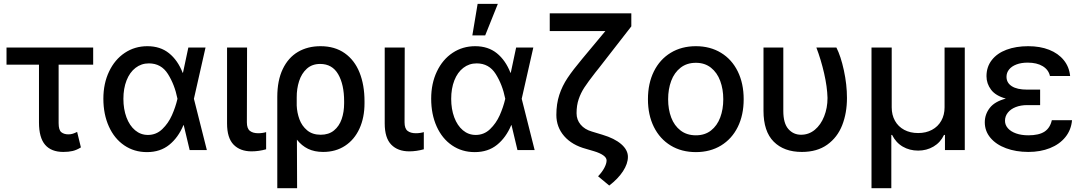

<svg xmlns="http://www.w3.org/2000/svg" viewBox="-20 -776 5600 993"><path d="M461.9 -441.4H283.2V-139.6Q283.2 -103.5 297.1 -92.3Q311 -81.1 334 -81.1Q346.2 -81.1 356.7 -84.5Q367.2 -87.9 378.9 -93.8L398.4 -13.7Q376.5 0 355.7 4.9Q335 9.8 307.6 9.8Q245.1 9.8 213.4 -27.1Q181.6 -64 181.6 -142.6V-441.4H13.7V-530.3H461.9Z M514.6 -265.6Q514.6 -344.2 544.2 -406.2Q573.7 -468.3 625.5 -502.7Q677.2 -537.1 742.2 -537.1Q809.1 -537.1 854.2 -500.7Q899.4 -464.4 924.8 -399.4H926.3L954.1 -530.3H1043L982.9 -265.1L1049.8 0H960.9L930.2 -128.9H928.7Q901.9 -64.5 855.2 -26.9Q808.6 10.7 740.2 10.7Q673.8 10.7 622.6 -24.2Q571.3 -59.1 543 -122.1Q514.6 -185.1 514.6 -265.6ZM745.1 -78.1Q788.1 -78.1 819.3 -108.2Q850.6 -138.2 869.1 -179.9Q887.7 -221.7 897.5 -263.7L897.9 -265.1L897.5 -266.6Q883.3 -337.9 848.6 -393.1Q814 -448.2 750 -448.2Q710.9 -448.2 680.9 -425Q650.9 -401.9 634.5 -360.1Q618.2 -318.4 618.2 -264.6Q618.2 -211.9 634 -169.2Q649.9 -126.5 678.7 -102.3Q707.5 -78.1 745.1 -78.1Z M1257.8 -530.3 1256.8 -143.6Q1256.8 -111.3 1272.5 -99.1Q1288.1 -86.9 1315.4 -86.9Q1326.7 -86.9 1337.9 -88.6Q1349.1 -90.3 1356.4 -92.8V-3.9Q1317.9 6.8 1281.2 6.8Q1222.2 6.8 1188.2 -27.8Q1154.3 -62.5 1154.3 -137.7V-530.3Z M1637.7 -537.1Q1711.4 -537.1 1762.7 -501Q1814 -464.8 1839.6 -400.6Q1865.2 -336.4 1865.2 -252V-242.2Q1865.2 -168 1839.1 -110.8Q1813 -53.7 1764.6 -22Q1716.3 9.8 1651.4 9.8Q1606.4 9.8 1573.2 -6.3Q1540 -22.5 1515.6 -53.7L1516.6 197.3H1414.1V-274.4Q1414.1 -359.9 1442.4 -418.9Q1470.7 -478 1521 -507.6Q1571.3 -537.1 1637.7 -537.1ZM1514.6 -230Q1516.1 -193.4 1528.6 -159.2Q1541 -125 1568.4 -102.1Q1595.7 -79.1 1638.7 -79.1Q1680.2 -79.1 1707.3 -101.3Q1734.4 -123.5 1747.1 -160.2Q1759.8 -196.8 1759.8 -242.2V-252Q1759.8 -338.9 1729 -392.1Q1698.2 -445.3 1635.7 -445.3Q1594.2 -445.3 1566.9 -420.7Q1539.6 -396 1526.9 -356.4Q1514.2 -316.9 1514.6 -271.5Z M2073.2 -530.3 2072.3 -143.6Q2072.3 -111.3 2087.9 -99.1Q2103.5 -86.9 2130.9 -86.9Q2142.1 -86.9 2153.3 -88.6Q2164.6 -90.3 2171.9 -92.8V-3.9Q2133.3 6.8 2096.7 6.8Q2037.6 6.8 2003.7 -27.8Q1969.7 -62.5 1969.7 -137.7V-530.3Z M2210 -265.6Q2210 -344.2 2239.5 -406.2Q2269 -468.3 2320.8 -502.7Q2372.6 -537.1 2437.5 -537.1Q2504.4 -537.1 2549.6 -500.7Q2594.7 -464.4 2620.1 -399.4H2621.6L2649.4 -530.3H2738.3L2678.2 -265.1L2745.1 0H2656.2L2625.5 -128.9H2624Q2597.2 -64.5 2550.5 -26.9Q2503.9 10.7 2435.5 10.7Q2369.1 10.7 2317.9 -24.2Q2266.6 -59.1 2238.3 -122.1Q2210 -185.1 2210 -265.6ZM2440.4 -78.1Q2483.4 -78.1 2514.6 -108.2Q2545.9 -138.2 2564.5 -179.9Q2583 -221.7 2592.8 -263.7L2593.3 -265.1L2592.8 -266.6Q2578.6 -337.9 2543.9 -393.1Q2509.3 -448.2 2445.3 -448.2Q2406.2 -448.2 2376.2 -425Q2346.2 -401.9 2329.8 -360.1Q2313.5 -318.4 2313.5 -264.6Q2313.5 -211.9 2329.3 -169.2Q2345.2 -126.5 2374 -102.3Q2402.8 -78.1 2440.4 -78.1ZM2450.2 -755.9H2554.7L2489.3 -592.8H2422.9Z M3245.1 -639.6 3078.1 -424.8Q3063.5 -405.8 3058.6 -400.4Q3021 -352.1 3002.4 -323.7Q2983.9 -295.4 2972.9 -263.2Q2961.9 -231 2961.9 -190.4Q2961.9 -156.7 2982.9 -131.6Q3003.9 -106.4 3041 -95.7L3095.7 -79.1Q3158.2 -60.5 3192.9 -30.5Q3227.5 -0.5 3227.5 35.2Q3227.5 70.8 3201.9 109.9Q3176.3 148.9 3130.9 183.6L3073.2 135.7Q3094.2 113.8 3105.7 91.8Q3117.2 69.8 3117.2 53.7Q3117.2 39.6 3099.9 27.3Q3082.5 15.1 3051.8 5.9L3011.7 -5.9Q2938.5 -25.4 2897.9 -72Q2857.4 -118.7 2857.4 -181.6Q2857.4 -238.8 2872.6 -285.2Q2887.7 -331.5 2915.3 -372.8Q2942.9 -414.1 2991.2 -471.7L3110.8 -615.2H2823.2V-707H3245.1Z M3331.1 -262.7Q3331.1 -344.7 3361.8 -406.7Q3392.6 -468.8 3448.7 -502.9Q3504.9 -537.1 3579.1 -537.1Q3652.8 -537.1 3709 -502.9Q3765.1 -468.8 3795.7 -406.5Q3826.2 -344.2 3826.2 -262.7Q3826.2 -181.2 3795.7 -119.4Q3765.1 -57.6 3709 -23.4Q3652.8 10.7 3579.1 10.7Q3504.9 10.7 3448.7 -23.4Q3392.6 -57.6 3361.8 -119.4Q3331.1 -181.2 3331.1 -262.7ZM3720.7 -262.7Q3720.7 -314.9 3704.8 -357.7Q3689 -400.4 3657 -425.8Q3625 -451.2 3579.1 -451.2Q3532.2 -451.2 3499.8 -425.8Q3467.3 -400.4 3451.4 -357.7Q3435.5 -314.9 3435.5 -262.7Q3435.5 -210.4 3451.4 -168.2Q3467.3 -126 3499.8 -101.1Q3532.2 -76.2 3579.1 -76.2Q3625.5 -76.2 3657.2 -101.1Q3689 -126 3704.8 -168.2Q3720.7 -210.4 3720.7 -262.7Z M4031.2 -530.3V-202.1Q4031.2 -138.2 4057.4 -108.6Q4083.5 -79.1 4123 -79.1Q4163.1 -79.1 4194.1 -104.7Q4225.1 -130.4 4242.4 -174.1Q4259.8 -217.8 4259.8 -269.5Q4258.3 -327.1 4242.2 -397.2Q4226.1 -467.3 4202.1 -530.3H4305.7Q4328.6 -485.4 4344.5 -411.9Q4360.4 -338.4 4360.4 -269.5Q4360.4 -191.4 4335.7 -128.4Q4311 -65.4 4258.5 -27.8Q4206.1 9.8 4127 9.8Q4034.7 9.8 3981.7 -43.2Q3928.7 -96.2 3928.7 -203.1V-530.3Z M4487.3 -530.3H4591.8V-220.7Q4591.8 -181.6 4608.6 -151.4Q4625.5 -121.1 4656.5 -104.5Q4687.5 -87.9 4728.5 -87.9Q4769 -87.9 4800 -104.5Q4831.1 -121.1 4848.1 -151.4Q4865.2 -181.6 4865.2 -220.7V-530.3H4969.7V0H4867.2V-78.1H4862.3Q4843.8 -39.1 4808.1 -18.1Q4772.5 2.9 4728.5 2.9Q4684.1 2.9 4648.7 -17.8Q4613.3 -38.6 4593.8 -78.1H4589.8V197.3H4487.3Z M5182.1 -266.1Q5128.9 -280.8 5105.5 -312.3Q5082 -343.8 5082 -381.8Q5082 -430.2 5109.4 -465.3Q5136.7 -500.5 5185.5 -518.8Q5234.4 -537.1 5297.9 -537.1Q5358.9 -537.1 5406 -518.6Q5453.1 -500 5481.4 -465.3Q5509.8 -430.7 5514.6 -382.8H5410.2Q5403.3 -415 5373 -433.6Q5342.8 -452.1 5294.9 -452.1Q5261.7 -452.1 5236.8 -442.6Q5211.9 -433.1 5198.7 -416.5Q5185.5 -399.9 5185.5 -378.9Q5185.5 -347.7 5212.9 -330.1Q5240.2 -312.5 5292 -312.5H5359.4V-232.4H5292Q5259.3 -232.4 5233.2 -222.2Q5207 -211.9 5192.4 -193.4Q5177.7 -174.8 5177.7 -151.4Q5177.7 -129.9 5192.6 -112.8Q5207.5 -95.7 5235.1 -85.9Q5262.7 -76.2 5298.8 -76.2Q5353 -76.2 5382.1 -95.2Q5411.1 -114.3 5419.9 -154.3H5524.4Q5520 -104 5490 -66.9Q5460 -29.8 5410.4 -10Q5360.8 9.8 5298.8 9.8Q5234.4 9.8 5183.1 -9.3Q5131.8 -28.3 5102.5 -63.2Q5073.2 -98.1 5073.2 -143.6Q5073.2 -184.6 5098.9 -217.8Q5124.5 -251 5182.1 -266.1Z"/></svg>

Font: Pretendard JP Medium
Style: Regular
Weight: 500
Designer: Base glyphs from Inter by Rasmus Andersson; Hangeul glyphs from Noto Sans CJK(Source Han Sans) by Jang Soo-young and Kan
Foundry: Kil Hyung-jin
Version: Version 1.309